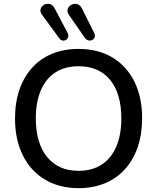

<svg xmlns="http://www.w3.org/2000/svg" viewBox="-20 -968 815 997"><path d="M388 9Q288 9 213.5 -35.5Q139 -80 98.5 -161.5Q58 -243 58 -353Q58 -436 81 -502.5Q104 -569 147 -616.5Q190 -664 251 -689Q312 -714 388 -714Q489 -714 563 -670Q637 -626 677.5 -545Q718 -464 718 -354Q718 -271 695 -204Q672 -137 628.5 -89Q585 -41 524 -16Q463 9 388 9ZM388 -81Q458 -81 507.5 -113Q557 -145 583.5 -206Q610 -267 610 -353Q610 -482 552 -553Q494 -624 388 -624Q318 -624 268.5 -592.5Q219 -561 192.5 -500Q166 -439 166 -353Q166 -225 224.5 -153Q283 -81 388 -81ZM421 -771 339 -889Q329 -903 330.5 -915Q332 -927 340.5 -935.5Q349 -944 361 -947Q373 -950 385 -945Q397 -940 405 -925L470 -795Q475 -784 471.5 -774.5Q468 -765 459 -760.5Q450 -756 440 -758Q430 -760 421 -771ZM288 -769 200 -889Q189 -903 190 -915Q191 -927 199 -935.5Q207 -944 219 -947Q231 -950 243 -945.5Q255 -941 263 -926L331 -797Q337 -786 334 -776Q331 -766 323 -761Q315 -756 305 -757.5Q295 -759 288 -769Z"/></svg>

Font: Nunito ExtraLight SemiBold
Style: Regular
Weight: 600
Version: Version 3.602